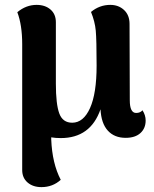

<svg xmlns="http://www.w3.org/2000/svg" viewBox="-20 -551 630 787"><path d="M564 -99Q577 -79 577 -57Q577 -25 555.5 -5.5Q534 14 495 14Q449 14 422 -15.5Q395 -45 392 -103Q351 15 229 15Q208 15 190 12V21Q194 119 229 186Q196 216 150 216Q115 216 93 197Q71 178 71 146V-370Q71 -448 51 -501Q87 -531 130 -531Q165 -531 187 -512Q209 -493 209 -460V-208Q209 -124 223 -86Q237 -48 276 -48Q322 -48 349 -108Q376 -168 376 -282Q376 -388 372.5 -425.5Q369 -463 353 -502Q388 -531 432 -531Q466 -531 488.5 -510Q511 -489 511 -453L512 -140Q512 -88 538 -88Q555 -88 564 -99Z"/></svg>

Font: Arima Koshi Bold
Style: Regular
Weight: 700
Designer: Joana Correia and Natanael Gama
Foundry: NDISCOVER
Version: Version 1.019;PS 001.019;hotconv 1.0.88;makeotf.lib2.5.64775